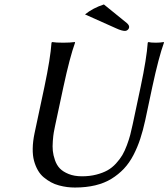

<svg xmlns="http://www.w3.org/2000/svg" viewBox="-20 -838 761 868"><path d="M449.7 -817.9 553.2 -733.9Q565.9 -723.1 563.5 -712.9Q562.5 -707 556.9 -702.6Q551.3 -698.2 545.4 -698.2Q530.3 -698.2 504.9 -710L364.3 -772.9Q400.9 -802.2 449.7 -817.9ZM615.7 -444.8Q643.1 -574.7 647.9 -645L650.9 -647.9Q660.6 -645 685.1 -645Q694.8 -645 703.9 -645.8Q712.9 -646.5 716.8 -647.5L720.7 -647.9L721.2 -645Q697.8 -580.6 668.5 -444.8L636.7 -294.9Q626.5 -248 614 -210.2Q601.6 -172.4 583.3 -137Q564.9 -101.6 540.3 -75.4Q515.6 -49.3 484.1 -29.8Q452.6 -10.3 410.9 -0.2Q369.1 9.8 318.8 9.8Q300.8 9.8 283.4 7.6Q266.1 5.4 246.6 0.2Q227.1 -4.9 210.2 -14.2Q193.4 -23.4 177.7 -36.4Q162.1 -49.3 151.1 -68.6Q140.1 -87.9 133.8 -111.3Q127.4 -134.8 127.9 -166.7Q128.4 -198.7 136.2 -235.8L180.7 -444.8Q208 -574.2 212.9 -645L215.8 -647.9Q231.9 -645 266.1 -645Q281.7 -645 294.9 -645.8Q308.1 -646.5 313.5 -647.5L318.8 -647.9L319.3 -645Q295.9 -580.6 266.6 -444.8L229 -269Q225.6 -252.4 223.1 -239Q220.7 -225.6 218.8 -200.4Q216.8 -175.3 218.8 -156Q220.7 -136.7 228.5 -114Q236.3 -91.3 250.7 -76.4Q265.1 -61.5 290.5 -51.3Q315.9 -41 350.6 -41Q385.7 -41 415.3 -48.6Q444.8 -56.2 465.8 -67.9Q486.8 -79.6 504.4 -98.9Q522 -118.2 533 -136.7Q543.9 -155.3 553.7 -181.6Q563.5 -208 568.8 -228.5Q573.2 -245.6 580.1 -276.9Z"/></svg>

Font: Linux Biolinum G
Style: Italic
Weight: 400
Italic angle: -12°
Designer: Philipp H. Poll
Foundry: Philipp H. Poll
Version: Version 0.5.1